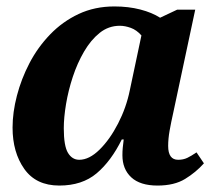

<svg xmlns="http://www.w3.org/2000/svg" viewBox="-20 -566 665 596"><path d="M164 10Q92 10 55.5 -41.5Q19 -93 19 -170Q19 -217 32.5 -269Q46 -321 71.5 -370Q97 -419 135.5 -459Q174 -499 224 -522.5Q274 -546 335 -546Q379 -546 415.5 -536.5Q452 -527 477 -511L530 -536H586L518 -217Q511 -186 506.5 -160.5Q502 -135 502 -113Q502 -70 533 -70Q549 -70 561.5 -76Q574 -82 590 -93L613 -59Q588 -31 554.5 -10.5Q521 10 469 10Q415 10 387.5 -15.5Q360 -41 360 -84Q360 -97 361 -107Q362 -117 364 -133H358Q325 -66 280 -28Q235 10 164 10ZM226 -70Q257 -70 289 -101.5Q321 -133 346.5 -182.5Q372 -232 383 -286L419 -456Q404 -473 386 -479.5Q368 -486 352 -486Q317 -486 289.5 -464Q262 -442 241 -406Q220 -370 206 -327.5Q192 -285 185 -243Q178 -201 178 -168Q178 -113 191 -91.5Q204 -70 226 -70Z"/></svg>

Font: Noto Serif
Style: Bold Italic
Weight: 700
Italic angle: -12°
Designer: Monotype Design Team
Foundry: Monotype Imaging Inc.
Version: Version 2.013